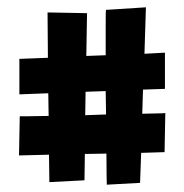

<svg xmlns="http://www.w3.org/2000/svg" viewBox="-20 -610 504 525"><path d="M270 -583C269 -583 269 -564 269 -533V-459L216 -457L218 -574L110 -576L111 -452L33 -449V-352L112 -355L113 -293C68 -292 35 -292 34 -292L32 -185L114 -187L115 -112L211 -117L212 -189L271 -190C271 -140 272 -105 272 -105L363 -110L366 -192L430 -194L432 -301C432 -300 407 -300 369 -299L371 -365L431 -367V-466L375 -463L379 -590C379 -590 272 -583 270 -583ZM269 -361C269 -339 270 -318 270 -297L213 -295L214 -359Z"/></svg>

Font: Rum Raisin
Style: Regular
Weight: 400
Designer: Astigmatic (AOETI)
Foundry: Astigmatic (AOETI)
Version: Version 1.000